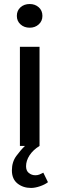

<svg xmlns="http://www.w3.org/2000/svg" viewBox="-20 -719 293 946"><path d="M132.8 207Q93.8 207 66.2 185.1Q38.6 163.1 38.6 120.6Q38.6 79.1 60.5 49.3Q82.5 19.5 103 0H78.1V-488.3H174.8V0Q142.6 20 125.5 46.4Q108.4 72.8 108.4 100.1Q108.4 122.6 122.3 133.5Q136.2 144.5 154.3 144.5Q165 144.5 174.3 140.9Q183.6 137.2 193.4 131.8L216.3 178.7Q201.2 190.4 177 198.7Q152.8 207 132.8 207ZM126.5 -582.5Q99.1 -582.5 81.1 -598.9Q63 -615.2 63 -640.6Q63 -667 81.1 -683.1Q99.1 -699.2 126.5 -699.2Q152.8 -699.2 170.9 -683.1Q189 -667 189 -640.6Q189 -615.2 170.9 -598.9Q152.8 -582.5 126.5 -582.5Z"/></svg>

Font: Varta Light SemiBold
Style: Regular
Weight: 600
Version: Version 1.004